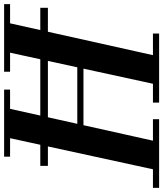

<svg xmlns="http://www.w3.org/2000/svg" viewBox="40 -844 794 934"><g transform="rotate(-90 437.0 -377.0)"><path d="M97 -541V-578H866V-541ZM490 0 654 -754H797L629 0ZM-10 0V-30H324V0ZM405 0V-30H741V0ZM74 0 238 -754H381L213 0ZM250 -368V-398H614V-368ZM142 -725V-754H468V-725ZM555 -725V-754H884V-725Z"/></g></svg>

Font: Libre Bodoni SemiBold
Style: Italic
Weight: 600
Italic angle: -13°
Version: Version 2.003